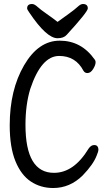

<svg xmlns="http://www.w3.org/2000/svg" viewBox="-20 -922 540 964"><path d="M247.1 22Q184.1 22 135 -10.5Q85.9 -43 57.4 -113Q28.8 -183.1 28.8 -293Q28.8 -470.2 100.8 -594Q172.9 -717.8 279.8 -717.8Q389.2 -717.8 456.1 -622.1Q460 -617.2 460 -609.9Q460 -595.2 447.5 -575.2Q435.1 -555.2 418.9 -555.2Q405.8 -555.2 398.9 -566.9Q359.9 -641.1 276.9 -641.1Q187 -641.1 131.8 -475.1Q107.9 -396 107.9 -294.9Q107.9 -54.2 251 -54.2Q351.1 -54.2 424.8 -175.8Q437 -193.8 453.1 -193.8Q474.1 -193.8 474.1 -168.9Q474.1 -162.1 465.8 -142.1Q449.2 -97.2 395 -41Q331.1 22 247.1 22ZM269 -730Q213.9 -730 127.9 -857.9Q116.2 -874 116.2 -879.9Q116.2 -901.9 141.1 -901.9Q152.8 -901.9 168 -887.9Q183.1 -874 214.1 -852.5Q245.1 -831.1 269 -812Q294.9 -831.1 325 -852.5Q355 -874 369.9 -887.9Q384.8 -901.9 396 -901.9Q420.9 -901.9 420.9 -879.9Q420.9 -862.8 314.9 -747.1Q299.8 -730 269 -730Z"/></svg>

Font: LXGW WenKai Mono GB Screen
Style: Regular
Weight: 400
Monospace: yes
Designer: LXGW / Fontworks Inc.
Foundry: LXGW / Fontworks Inc.
Version: Version 1.510;January 18,2025